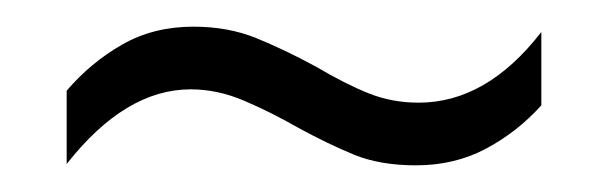

<svg xmlns="http://www.w3.org/2000/svg" viewBox="-20 -426 455 144"><path d="M204 -330Q183 -342 163 -350.5Q143 -359 123 -359Q74 -359 30 -303V-358Q48 -379 71.5 -392.5Q95 -406 125 -406Q151 -406 172 -397.5Q193 -389 217 -376Q239 -363 256.5 -356Q274 -349 294 -349Q345 -349 386 -402V-347Q368 -327 344.5 -314.5Q321 -302 292 -302Q265 -302 245.5 -310Q226 -318 204 -330Z"/></svg>

Font: Noto Sans Khmer ExtraCondensed Light
Style: Regular
Weight: 300
Width: 2
Designer: Danh Hong and the Monotype Design Team
Foundry: Monotype Imaging Inc.
Version: Version 2.004; ttfautohint (v1.8.4.7-5d5b)